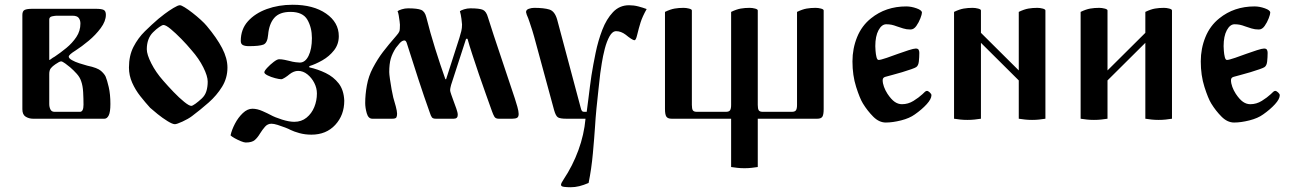

<svg xmlns="http://www.w3.org/2000/svg" viewBox="-20 -499 5420 807"><path d="M74 -40V-436Q74 -453 84 -457.5Q94 -462 116 -462H383Q406 -462 415.5 -457.5Q425 -453 425 -437Q425 -410 403.5 -381Q382 -352 352.5 -327.5Q323 -303 298 -287Q269 -269 269 -261Q269 -254 282 -246.5Q295 -239 313.5 -233Q332 -227 347 -223Q390 -214 404.5 -201Q419 -188 424 -177Q430 -163 437 -133Q444 -103 444 -62Q444 -28 437 -14Q430 0 419 0H119Q102 0 88 -8.5Q74 -17 74 -40ZM187 -248 189 -247Q197 -253 201.5 -256Q206 -259 210 -261Q234 -277 259 -297.5Q284 -318 301 -343.5Q318 -369 318 -400Q318 -414 311 -423.5Q304 -433 284 -433H219Q212 -433 199.5 -430.5Q187 -428 187 -417ZM187 -62Q187 -49 192 -39Q197 -29 209 -29H316Q331 -29 331 -59Q331 -84 329.5 -111.5Q328 -139 321 -158Q316 -174 302.5 -189Q289 -204 275 -216Q267 -223 254.5 -232Q242 -241 237 -241Q230 -241 213 -229Q201 -221 194 -212.5Q187 -204 187 -188Z M522 -215Q522 -265 541 -302Q560 -339 589 -367.5Q618 -396 646 -420Q654 -427 672 -440.5Q690 -454 709 -465.5Q728 -477 736 -477Q742 -477 756.5 -468Q771 -459 789 -445Q807 -431 823.5 -416Q840 -401 849 -390Q891 -340 913.5 -297Q936 -254 936 -215Q936 -171 913.5 -134.5Q891 -98 857 -68Q823 -38 787 -11Q771 1 747 12Q723 23 715 23Q705 23 684 10Q663 -3 642.5 -19.5Q622 -36 611 -46Q591 -68 570 -94.5Q549 -121 535.5 -151.5Q522 -182 522 -215ZM597 -292Q597 -270 616 -232.5Q635 -195 666 -160Q686 -137 709.5 -112.5Q733 -88 754 -71Q775 -54 784 -54Q789 -54 801.5 -63Q814 -72 828 -85Q842 -98 847.5 -116Q853 -134 853 -156Q853 -179 834.5 -216Q816 -253 785 -288Q766 -311 742 -335.5Q718 -360 697.5 -377Q677 -394 667 -394Q662 -394 649.5 -385.5Q637 -377 623 -363Q610 -350 603.5 -332Q597 -314 597 -292Z M949 70Q954 47 967.5 21Q981 -5 1000.5 -23.5Q1020 -42 1041 -42Q1061 -42 1083.5 -32Q1106 -22 1117 -16Q1135 -6 1165 3.5Q1195 13 1217 13Q1247 13 1268.5 -4.5Q1290 -22 1301 -49Q1312 -76 1312 -106Q1312 -129 1301 -150.5Q1290 -172 1272 -186.5Q1254 -201 1233 -201Q1215 -201 1197 -187Q1189 -180 1178 -173Q1167 -166 1162 -166Q1154 -166 1136.5 -170.5Q1119 -175 1105 -182Q1091 -189 1091 -195Q1091 -201 1103 -214Q1115 -227 1130 -238.5Q1145 -250 1153 -250Q1164 -250 1176 -247.5Q1188 -245 1196 -243Q1210 -239 1222.5 -237.5Q1235 -236 1240 -236Q1263 -236 1277 -264.5Q1291 -293 1291 -339Q1291 -383 1272 -416Q1253 -449 1201 -449Q1155 -449 1133 -424Q1111 -399 1107 -353Q1104 -318 1087 -311.5Q1070 -305 1026 -305Q1010 -305 1001 -309.5Q992 -314 992 -327Q992 -376 1022 -409.5Q1052 -443 1101.5 -461Q1151 -479 1210 -479Q1297 -479 1350.5 -442Q1404 -405 1404 -347Q1404 -313 1384 -287.5Q1364 -262 1335 -245.5Q1306 -229 1280 -221V-216Q1316 -208 1349 -192Q1382 -176 1403.5 -148.5Q1425 -121 1427 -76Q1427 -15 1389 26Q1351 67 1289 67Q1262 67 1238.5 60.5Q1215 54 1201 47Q1194 43 1178.5 37Q1163 31 1147 26Q1131 21 1121 21Q1105 21 1094 33.5Q1083 46 1073 62Q1063 79 1051 89.5Q1039 100 1013 100Q1006 100 992.5 94.5Q979 89 966.5 82Q954 75 949 70Z M1515 -66Q1515 -101 1522 -140Q1529 -179 1547 -213Q1567 -251 1589.5 -280.5Q1612 -310 1646 -349Q1652 -356 1654 -359Q1656 -362 1658 -366Q1660 -369 1660.5 -378.5Q1661 -388 1661 -395Q1661 -399 1659.5 -410Q1658 -421 1656 -433.5Q1654 -446 1651 -452Q1656 -456 1669 -460Q1682 -464 1695 -464Q1734 -464 1750 -457.5Q1766 -451 1772 -426Q1788 -362 1809 -295Q1830 -228 1852 -166H1855L1911 -340Q1916 -356 1919 -368.5Q1922 -381 1922 -396Q1922 -401 1919.5 -420Q1917 -439 1913 -452Q1918 -456 1931 -460Q1944 -464 1957 -464Q1996 -464 2010 -457.5Q2024 -451 2031 -426Q2053 -356 2083 -267.5Q2113 -179 2144 -85Q2149 -70 2154.5 -50.5Q2160 -31 2160 -20Q2160 -8 2153.5 -4Q2147 0 2133 0H2076Q2063 0 2058 -8.5Q2053 -17 2048 -31Q2038 -60 2023 -101Q2008 -142 1993 -186.5Q1978 -231 1965 -270.5Q1952 -310 1945 -336H1939L1876 -142Q1875 -138 1873.5 -131.5Q1872 -125 1872 -119Q1872 -115 1876.5 -102Q1881 -89 1884 -81Q1892 -59 1898 -42.5Q1904 -26 1904 -16Q1904 0 1887 0H1812Q1800 0 1795.5 -5.5Q1791 -11 1786 -27Q1763 -91 1738.5 -166Q1714 -241 1691 -314Q1687 -329 1680 -329Q1670 -329 1659.5 -317Q1649 -305 1644 -298Q1629 -275 1622.5 -252.5Q1616 -230 1616 -196Q1616 -188 1619 -166.5Q1622 -145 1626 -123Q1630 -101 1633 -89Q1638 -73 1643.5 -52Q1649 -31 1649 -21Q1649 -11 1646 -5.5Q1643 0 1628 0H1545Q1528 0 1521.5 -23Q1515 -46 1515 -66Z M2191 -448Q2191 -458 2202.5 -462Q2214 -466 2225 -466Q2266 -466 2289 -459Q2312 -452 2322 -416L2420 -49Q2423 -36 2426 -32.5Q2429 -29 2435 -29H2446Q2449 -51 2452.5 -79Q2456 -107 2459.5 -135Q2463 -163 2466 -182Q2473 -226 2483.5 -277Q2494 -328 2511.5 -373.5Q2529 -419 2556.5 -448Q2584 -477 2624 -477Q2644 -477 2663 -472Q2682 -467 2698 -461Q2680 -429 2672.5 -405Q2665 -381 2658 -352Q2653 -330 2647 -330Q2642 -330 2632 -336.5Q2622 -343 2610 -353Q2590 -368 2570 -368Q2554 -368 2542 -346.5Q2530 -325 2522 -294Q2514 -263 2509.5 -234Q2505 -205 2503 -191Q2500 -163 2495.5 -123.5Q2491 -84 2487 -43Q2483 -2 2481 33Q2478 79 2472 145Q2466 211 2454 270Q2433 279 2415 283.5Q2397 288 2378 288Q2365 288 2351.5 286.5Q2338 285 2338 278Q2338 271 2349 255Q2387 198 2411 132.5Q2435 67 2441 0H2361Q2335 0 2325.5 -5.5Q2316 -11 2309 -36L2225 -345Q2223 -354 2217.5 -370.5Q2212 -387 2206 -405.5Q2200 -424 2194 -437Q2191 -446 2191 -448Z M2775 -41V-449Q2798 -460 2815.5 -463Q2833 -466 2853 -466Q2864 -466 2876 -463Q2888 -460 2888 -455V-58Q2888 -42 2892 -35.5Q2896 -29 2909 -29H3031Q3044 -29 3048.5 -35.5Q3053 -42 3053 -58V-449Q3076 -460 3093.5 -463Q3111 -466 3131 -466Q3142 -466 3153.5 -463Q3165 -460 3165 -455V-58Q3165 -42 3169 -35.5Q3173 -29 3186 -29H3308Q3321 -29 3325.5 -35.5Q3330 -42 3330 -58V-449Q3353 -460 3370.5 -463Q3388 -466 3408 -466Q3419 -466 3430.5 -463Q3442 -460 3442 -455V-41Q3442 -17 3436.5 -8.5Q3431 0 3415 0H3165V203Q3152 205 3138.5 206.5Q3125 208 3109 208Q3093 208 3079.5 206.5Q3066 205 3053 203V0H2803Q2787 0 2781 -8.5Q2775 -17 2775 -41Z M3563 -241Q3563 -295 3582.5 -343Q3602 -391 3641 -422Q3703 -472 3789 -472Q3810 -472 3832.5 -464Q3855 -456 3855 -446Q3855 -439 3848.5 -422Q3842 -405 3831.5 -390Q3821 -375 3807 -375Q3790 -375 3776 -379.5Q3762 -384 3750 -388Q3737 -393 3727 -395Q3717 -397 3705 -397Q3686 -397 3672.5 -372Q3659 -347 3659 -305Q3659 -300 3660 -285.5Q3661 -271 3664 -259Q3667 -247 3673 -247Q3681 -247 3707.5 -256Q3734 -265 3755 -273Q3777 -281 3799 -288Q3821 -295 3829 -295Q3838 -295 3841 -290Q3844 -285 3844 -277Q3844 -258 3842 -240.5Q3840 -223 3831 -217Q3827 -214 3810 -208Q3793 -202 3771.5 -195.5Q3750 -189 3730.5 -184Q3711 -179 3701 -176Q3690 -173 3690 -162Q3690 -149 3695.5 -134Q3701 -119 3710 -105Q3726 -81 3740.5 -71Q3755 -61 3771 -61Q3797 -61 3819.5 -75Q3842 -89 3857 -103Q3863 -109 3867.5 -113Q3872 -117 3876 -117Q3881 -117 3888 -110.5Q3895 -104 3895 -99Q3895 -83 3875 -61Q3855 -39 3825 -18Q3803 -2 3767.5 7Q3732 16 3703 16Q3675 16 3650.5 -8.5Q3626 -33 3607 -64Q3594 -85 3578.5 -133.5Q3563 -182 3563 -241Z M3990 0V-449Q4013 -460 4030.5 -463Q4048 -466 4068 -466Q4079 -466 4091 -463Q4103 -460 4103 -455V-361L4262 -203V-449Q4285 -460 4302.5 -463Q4320 -466 4340 -466Q4351 -466 4362.5 -463Q4374 -460 4374 -455V0Q4361 2 4347.5 3.5Q4334 5 4318 5Q4302 5 4288.5 3.5Q4275 2 4262 0V-161L4103 -319V0Q4090 2 4076 3.5Q4062 5 4046 5Q4030 5 4016.5 3.5Q4003 2 3990 0Z M4522 0V-449Q4545 -460 4562.5 -463Q4580 -466 4600 -466Q4611 -466 4623 -463Q4635 -460 4635 -455V-203L4794 -361V-449Q4817 -460 4834.5 -463Q4852 -466 4872 -466Q4883 -466 4894.5 -463Q4906 -460 4906 -455V0Q4893 2 4879.5 3.5Q4866 5 4850 5Q4834 5 4820.5 3.5Q4807 2 4794 0V-319L4635 -161V0Q4622 2 4608 3.5Q4594 5 4578 5Q4562 5 4548.5 3.5Q4535 2 4522 0Z M5027 -241Q5027 -295 5046.5 -343Q5066 -391 5105 -422Q5167 -472 5253 -472Q5274 -472 5296.5 -464Q5319 -456 5319 -446Q5319 -439 5312.5 -422Q5306 -405 5295.5 -390Q5285 -375 5271 -375Q5254 -375 5240 -379.5Q5226 -384 5214 -388Q5201 -393 5191 -395Q5181 -397 5169 -397Q5150 -397 5136.5 -372Q5123 -347 5123 -305Q5123 -300 5124 -285.5Q5125 -271 5128 -259Q5131 -247 5137 -247Q5145 -247 5171.5 -256Q5198 -265 5219 -273Q5241 -281 5263 -288Q5285 -295 5293 -295Q5302 -295 5305 -290Q5308 -285 5308 -277Q5308 -258 5306 -240.5Q5304 -223 5295 -217Q5291 -214 5274 -208Q5257 -202 5235.5 -195.5Q5214 -189 5194.5 -184Q5175 -179 5165 -176Q5154 -173 5154 -162Q5154 -149 5159.5 -134Q5165 -119 5174 -105Q5190 -81 5204.5 -71Q5219 -61 5235 -61Q5261 -61 5283.5 -75Q5306 -89 5321 -103Q5327 -109 5331.5 -113Q5336 -117 5340 -117Q5345 -117 5352 -110.5Q5359 -104 5359 -99Q5359 -83 5339 -61Q5319 -39 5289 -18Q5267 -2 5231.5 7Q5196 16 5167 16Q5139 16 5114.5 -8.5Q5090 -33 5071 -64Q5058 -85 5042.5 -133.5Q5027 -182 5027 -241Z"/></svg>

Font: Monomakh
Style: Regular
Weight: 400
Version: Version 1.200; ttfautohint (v1.8.4.7-5d5b)